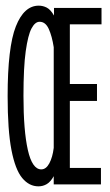

<svg xmlns="http://www.w3.org/2000/svg" viewBox="-20 -652 390 679"><path d="M116 7Q83 7 58.5 -22.5Q34 -52 20.5 -121.5Q7 -191 7 -312Q7 -485 36 -558.5Q65 -632 117 -632Q132 -632 145.5 -625Q159 -618 171 -597V-624H339V-566H227V-355H323V-295H227V-58H337V0H170V-29Q159 -9 145.5 -1Q132 7 116 7ZM126 -53Q143 -53 154.5 -74.5Q166 -96 170 -129V-485Q164 -524 152.5 -549.5Q141 -575 120 -575Q104 -575 91.5 -551.5Q79 -528 71 -471Q63 -414 63 -313Q63 -190 78.5 -121.5Q94 -53 126 -53Z"/></svg>

Font: Inconsolata ExtraCondensed
Style: Regular
Weight: 400
Width: 2
Monospace: yes
Designer: Raph Levien, Cyreal, Brenton Simpson
Foundry: Raph Levien, Cyreal, Google
Version: Version 3.000; ttfautohint (v1.8.2.53-6de2)